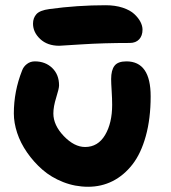

<svg xmlns="http://www.w3.org/2000/svg" viewBox="-20 -692 659 738"><path d="M208 -516.1Q162.1 -516.1 134.5 -542Q106.9 -567.9 106.9 -601.1Q106.9 -623 120.1 -637.7Q133.3 -652.3 169.9 -657.2Q276.9 -671.9 386.2 -671.9Q422.9 -671.9 451.7 -662.4Q480.5 -652.8 496.3 -637.9Q512.2 -623 520 -607.7Q527.8 -592.3 527.8 -578.1Q527.8 -554.7 514.9 -540.8Q502 -526.9 479 -526.9Q377.9 -526.9 294.4 -521.5Q210.9 -516.1 208 -516.1ZM318.8 25.9Q268.6 25.9 222.7 7.8Q176.8 -10.3 143.1 -39.8Q109.4 -69.3 84 -106Q58.6 -142.6 45.9 -181.4Q33.2 -220.2 33.2 -255.9Q33.2 -341.3 64.9 -420.9Q70.3 -436 83.5 -446Q96.7 -456.1 113.8 -456.1Q154.3 -456.1 180.7 -430.7Q207 -405.3 207 -363.8Q207 -351.6 196 -316.9Q185.1 -282.2 185.1 -255.9Q185.1 -210.9 225.3 -168.9Q265.6 -127 307.1 -127Q356.4 -127 383.8 -172.9Q411.1 -218.8 411.1 -289.1Q411.1 -311.5 409.2 -342.3Q407.2 -373 407.2 -388.2Q407.2 -422.4 420.2 -439.2Q433.1 -456.1 465.8 -456.1Q559.1 -456.1 559.1 -321.8Q559.1 -236.3 540.5 -169.2Q522 -102.1 489 -59.8Q456.1 -17.6 412.8 4.2Q369.6 25.9 318.8 25.9Z"/></svg>

Font: Shantell Sans Irregular Bouncy
Style: Bold
Weight: 700
Designer: Stephen Nixon, Anya Danilova, Shantell Martin
Foundry: Arrow Type
Version: Version 1.006;[9816181b4]